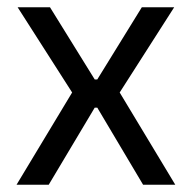

<svg xmlns="http://www.w3.org/2000/svg" viewBox="-20 -508 528 528"><path d="M114 0H25.5L185.5 -265.5V-242.5L28.5 -488H117.5L240.5 -289.5H247.5L370 -488H459L302 -242.5V-265.5L462 0H373.5L247.5 -212H240.5Z"/></svg>

Font: Anek Malayalam Medium
Style: Regular
Weight: 400
Version: Version 1.003